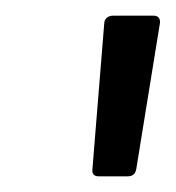

<svg xmlns="http://www.w3.org/2000/svg" viewBox="-20 -718 224 245"><path d="M106 -493H143C149 -493 153 -496 154 -503L184 -688C185 -694 182 -698 176 -698H124C118 -698 113 -694 113 -688L98 -503C97 -496 100 -493 106 -493Z"/></svg>

Font: Barlow Semi Condensed
Style: Italic
Weight: 400
Width: 4
Italic angle: -7°
Designer: Jeremy Tribby
Foundry: Tribby Type
Version: Version 1.422;hotconv 1.0.109;makeotfexe 2.5.65596